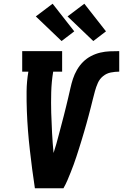

<svg xmlns="http://www.w3.org/2000/svg" viewBox="-20 -1009 659 1029"><path d="M167 0Q159 -51 152.5 -102Q146 -153 140 -205Q134 -257 130 -308.5Q126 -360 124 -412.5Q122 -465 122.5 -518.5Q123 -572 132 -625H99V-735H313V-625H265Q256 -570 254.5 -514.5Q253 -459 254.5 -405Q256 -351 259 -296.5Q262 -242 267 -189Q275 -213 282 -238Q289 -263 295.5 -288Q302 -313 308.5 -337.5Q315 -362 321.5 -387Q328 -412 334 -437Q340 -462 346 -487Q352 -512 357.5 -537Q363 -562 371 -586.5Q379 -611 392.5 -634.5Q406 -658 425 -677Q444 -696 468 -708.5Q492 -721 517.5 -727Q543 -733 568.5 -734Q594 -735 619 -735V-625Q597 -625 574 -620.5Q551 -616 532.5 -601Q514 -586 504.5 -564.5Q495 -543 489 -521Q483 -499 477.5 -477Q472 -455 466.5 -433Q461 -411 455 -389Q449 -367 443 -345Q437 -323 430.5 -301.5Q424 -280 417.5 -258Q411 -236 404 -214.5Q397 -193 390 -171Q383 -149 375 -127.5Q367 -106 358.5 -84.5Q350 -63 341 -42Q332 -21 320 0ZM480 -789 342 -921 432 -989 548 -841ZM310 -789 172 -921 262 -989 378 -841Z"/></svg>

Font: Iosevka Curly Slab XBdExObl
Style: Regular
Weight: 800
Width: 7
Italic angle: -9°
Monospace: yes
Designer: Belleve Invis
Foundry: Belleve Invis
Version: Version 11.1.0; ttfautohint (v1.8.3)